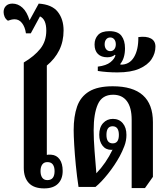

<svg xmlns="http://www.w3.org/2000/svg" viewBox="-41 -1038 929 1066"><path d="M204 8Q147 8 119 -22Q91 -52 91 -106V-691Q150 -726 183 -767.5Q216 -809 216 -868Q216 -931 181 -947L130 -853H103Q98 -888 81.5 -909.5Q65 -931 40 -931Q31 -931 20.5 -928.5Q10 -926 3 -923Q-10 -932 -15.5 -945Q-21 -958 -21 -971Q-21 -992 -8 -1005Q5 -1018 28 -1018Q59 -1018 84 -995Q109 -972 123 -925L174 -1018Q248 -1013 280 -972Q312 -931 312 -869Q312 -808 288 -759.5Q264 -711 219 -674V-178Q222 -179 229.5 -179.5Q237 -180 244 -179Q273 -177 290 -153.5Q307 -130 307 -89Q307 -44 281 -18Q255 8 204 8ZM222 -38Q262 -38 262 -88Q262 -111 252.5 -124.5Q243 -138 222 -138Q203 -138 193.5 -124.5Q184 -111 184 -88Q184 -65 193.5 -51.5Q203 -38 222 -38Z M690 6V-373Q690 -441 663.5 -476.5Q637 -512 587 -512Q526 -512 502.5 -459.5Q479 -407 479 -315Q479 -265 484 -200Q489 -135 494 -76Q548 -132 584 -207Q581 -206 577 -206Q546 -206 528 -229.5Q510 -253 510 -290Q510 -331 531.5 -354.5Q553 -378 586 -378Q620 -378 640.5 -354Q661 -330 661 -289Q661 -257 649.5 -227Q638 -197 624 -171Q596 -120 558.5 -73Q521 -26 489 0H395Q386 -59 380 -120.5Q374 -182 371 -234Q368 -286 368 -316Q368 -392 387 -446.5Q406 -501 453.5 -530Q501 -559 585 -559Q808 -559 808 -360V-56L764 6ZM585 -242Q619 -242 619 -289Q619 -337 584 -337Q550 -337 550 -289Q550 -242 585 -242Z M611 -636Q553 -636 502 -644V-668Q549 -674 572 -692.5Q595 -711 600 -731L597 -734Q581 -720 555 -720Q521 -720 502.5 -738.5Q484 -757 484 -791Q484 -823 503.5 -844Q523 -865 566 -865Q614 -865 633.5 -839Q653 -813 653 -770Q653 -715 627 -683L628 -679Q677 -678 702.5 -720Q728 -762 727 -832Q771 -838 796.5 -824.5Q822 -811 822 -779Q822 -742 800.5 -709.5Q779 -677 732.5 -656.5Q686 -636 611 -636ZM571 -754Q585 -754 593.5 -764.5Q602 -775 602 -792Q602 -809 593.5 -819.5Q585 -830 571 -830Q557 -830 548.5 -819.5Q540 -809 540 -792Q540 -775 548.5 -764.5Q557 -754 571 -754Z"/></svg>

Font: Noto Serif Thai ExtraCondensed
Style: Bold
Weight: 700
Width: 2
Designer: Monotype Design Team
Foundry: Monotype Imaging Inc.
Version: Version 2.002; ttfautohint (v1.8.4.7-5d5b)